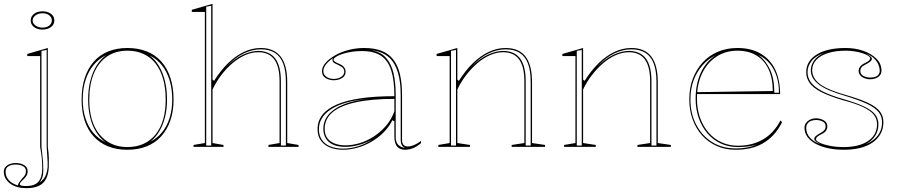

<svg xmlns="http://www.w3.org/2000/svg" viewBox="-49 -765 4677 1000"><path d="M88 215Q63 215 41.5 209Q20 203 4.5 191.5Q-11 180 -20 164.5Q-29 149 -29 129Q-29 114 -20 104Q-11 94 3 89Q17 84 33 84Q57 84 76 94.5Q95 105 95 127Q95 141 88.5 151Q82 161 74 168.5Q66 176 60 182.5Q54 189 54 195Q54 199 61.5 201.5Q69 204 88 204Q131 204 151 181.5Q171 159 171 111Q171 82 168.5 57.5Q166 33 160 0V-473H93V-484L200 -515V0Q205 35 205.5 59.5Q206 84 205 107Q202 163 174 189Q146 215 88 215ZM172 -611Q154 -611 140.5 -617Q127 -623 119 -633.5Q111 -644 111 -658Q111 -673 119 -683.5Q127 -694 140.5 -700Q154 -706 172 -706Q190 -706 204 -700Q218 -694 226 -683.5Q234 -673 234 -658Q234 -644 226 -633.5Q218 -623 204 -617Q190 -611 172 -611ZM157 186Q169 178 178 167Q187 156 192 140.5Q197 125 199 106Q200 81 197.5 52.5Q195 24 194 -1V-505L167 -500V-1Q169 23 172.5 50.5Q176 78 176 102Q177 114 176.5 124Q176 134 175 146Q170 170 157 186ZM86 127Q86 115 79.5 107.5Q73 100 60.5 96Q48 92 33 92Q10 92 -5 101Q-20 110 -20 130Q-20 143 -15 154.5Q-10 166 -1.5 175Q7 184 19 190.5Q31 197 45 201V198Q45 193 50.5 185.5Q56 178 66 165Q78 153 82 145Q86 137 86 127ZM172 -621Q187 -621 198 -626Q209 -631 215 -639.5Q221 -648 221 -658Q221 -669 215 -677.5Q209 -686 198 -691Q187 -696 172 -696Q158 -696 146.5 -691Q135 -686 128 -677.5Q121 -669 121 -658Q121 -648 128 -639.5Q135 -631 146.5 -626Q158 -621 172 -621Z M614 -515Q671 -515 716 -497Q761 -479 792 -443.5Q823 -408 839 -358Q855 -308 855 -246Q855 -186 838.5 -138Q822 -90 791 -55.5Q760 -21 715.5 -3Q671 15 614 15Q558 15 513.5 -3Q469 -21 438 -55.5Q407 -90 391.5 -138Q376 -186 376 -246Q376 -308 392 -358Q408 -408 439 -443.5Q470 -479 514.5 -497Q559 -515 614 -515ZM615 -501Q552 -501 507.5 -470Q463 -439 439.5 -381.5Q416 -324 416 -246Q416 -189 429 -144Q442 -99 468 -66.5Q494 -34 530.5 -16.5Q567 1 614 1Q662 1 699 -16Q736 -33 762 -65.5Q788 -98 801 -143.5Q814 -189 814 -246Q814 -305 801 -352Q788 -399 762.5 -432.5Q737 -466 699.5 -483.5Q662 -501 615 -501ZM382 -246Q382 -193 396 -149.5Q410 -106 436 -74.5Q462 -43 499 -25Q471 -46 451 -78.5Q431 -111 420.5 -153.5Q410 -196 410 -246Q410 -300 421.5 -345Q433 -390 454 -423.5Q475 -457 504 -478Q467 -460 439.5 -427.5Q412 -395 397 -349.5Q382 -304 382 -246ZM848 -246Q848 -303 834 -348Q820 -393 793.5 -426Q767 -459 730 -476Q758 -456 778.5 -422Q799 -388 810 -343.5Q821 -299 821 -246Q821 -197 810.5 -155Q800 -113 780.5 -80.5Q761 -48 734 -27Q770 -45 795.5 -76.5Q821 -108 834.5 -151Q848 -194 848 -246Z M1506 -10V0H1349V-10L1407 -20V-342Q1407 -418 1379.5 -455.5Q1352 -493 1296 -493Q1262 -493 1228 -478Q1194 -463 1162 -436Q1130 -409 1103.5 -374Q1077 -339 1058 -299V-20L1115 -10V0H959V-10L1018 -20V-703H950V-714L1058 -745V-350L1066 -344Q1100 -398 1139 -436Q1178 -474 1221 -494.5Q1264 -515 1309 -515Q1344 -515 1370 -503.5Q1396 -492 1413 -470Q1430 -448 1438.5 -415Q1447 -382 1447 -338V-20ZM1025 -7H1051V-735L1025 -730ZM1414 -7H1440V-338Q1440 -396 1426 -433.5Q1412 -471 1383 -489.5Q1354 -508 1309 -508Q1265 -508 1220 -486.5Q1175 -465 1131 -418Q1173 -460 1216 -480Q1259 -500 1299 -500Q1357 -498 1385.5 -459Q1414 -420 1414 -342Z M1847 -515Q1900 -515 1937.5 -500.5Q1975 -486 1999 -455.5Q2023 -425 2034 -378.5Q2045 -332 2045 -269V-36Q2045 -18 2053.5 -10Q2062 -2 2074 -2Q2090 -2 2108.5 -10Q2127 -18 2144 -31V-20Q2132 -9 2118 -1Q2104 7 2089.5 11Q2075 15 2061 15Q2033 15 2019 -2Q2005 -19 2005 -54Q2005 -84 2005 -97.5Q2005 -111 2005 -118Q2005 -125 2005 -133L1995 -139Q1976 -102 1947 -73.5Q1918 -45 1882.5 -25Q1847 -5 1810 5Q1773 15 1738 15Q1702 15 1672 4Q1642 -7 1623.5 -31Q1605 -55 1605 -92Q1605 -177 1705 -220.5Q1805 -264 2005 -264Q2005 -347 1988.5 -398.5Q1972 -450 1935.5 -474.5Q1899 -499 1837 -499Q1794 -499 1760 -491Q1726 -483 1707 -472.5Q1688 -462 1688 -453Q1688 -449 1695 -444Q1702 -439 1721 -431Q1751 -417 1751 -391Q1751 -370 1732.5 -358.5Q1714 -347 1689 -347Q1666 -347 1647 -358.5Q1628 -370 1628 -394Q1628 -416 1646 -437Q1664 -458 1695 -476Q1726 -494 1765.5 -504.5Q1805 -515 1847 -515ZM2005 -250Q1884 -250 1803 -232Q1722 -214 1682 -179.5Q1642 -145 1642 -94Q1642 -63 1657 -44Q1672 -25 1696.5 -16.5Q1721 -8 1751 -8Q1785 -8 1822.5 -19Q1860 -30 1895.5 -52.5Q1931 -75 1960 -108Q1989 -141 2005 -185ZM1738 9Q1778 9 1817 -3.5Q1856 -16 1889 -38Q1855 -19 1818.5 -9.5Q1782 0 1750 0Q1713 0 1687.5 -11Q1662 -22 1648.5 -43.5Q1635 -65 1635 -94Q1635 -158 1697 -198.5Q1759 -239 1871 -250Q1746 -240 1679 -198.5Q1612 -157 1612 -92Q1612 -60 1627 -37.5Q1642 -15 1670.5 -3Q1699 9 1738 9ZM1887 -504Q1912 -498 1932 -487.5Q1952 -477 1967 -457Q1990 -429 2001 -382Q2012 -335 2012 -269V-48Q2012 -35 2016 -25Q2020 -15 2027.5 -8.5Q2035 -2 2044 1Q2048 3 2052 4Q2056 5 2061 6Q2048 -1 2043 -10.5Q2038 -20 2038 -37V-269Q2038 -338 2024 -385.5Q2010 -433 1982 -462Q1969 -474 1954 -482.5Q1939 -491 1922 -496Q1905 -501 1887 -504ZM1689 -354Q1713 -354 1728.5 -365Q1744 -376 1744 -391Q1744 -407 1732.5 -415Q1721 -423 1708 -429Q1700 -432 1692 -437Q1684 -442 1683 -450Q1681 -456 1685 -462Q1670 -452 1658.5 -440.5Q1647 -429 1641 -417.5Q1635 -406 1635 -394Q1635 -377 1650.5 -365.5Q1666 -354 1689 -354Z M2790 -10V0H2616V-10L2682 -20V-342Q2682 -418 2654.5 -455.5Q2627 -493 2571 -493Q2538 -493 2503.5 -478Q2469 -463 2437.5 -436Q2406 -409 2379 -374Q2352 -339 2333 -299V-20L2399 -10V0H2234V-10L2293 -20V-473H2225V-484L2333 -515V-350L2341 -344Q2375 -398 2414 -436Q2453 -474 2496 -494.5Q2539 -515 2584 -515Q2620 -515 2646 -503.5Q2672 -492 2688.5 -470Q2705 -448 2713.5 -415Q2722 -382 2722 -338V-20ZM2300 -7H2326V-505L2300 -500ZM2689 -7H2715V-338Q2715 -396 2701 -433.5Q2687 -471 2658 -489.5Q2629 -508 2584 -508Q2540 -508 2495 -486.5Q2450 -465 2407 -418Q2449 -460 2491.5 -480Q2534 -500 2574 -500Q2633 -498 2661 -459Q2689 -420 2689 -342Z M3445 -10V0H3271V-10L3337 -20V-342Q3337 -418 3309.5 -455.5Q3282 -493 3226 -493Q3193 -493 3158.5 -478Q3124 -463 3092.5 -436Q3061 -409 3034 -374Q3007 -339 2988 -299V-20L3054 -10V0H2889V-10L2948 -20V-473H2880V-484L2988 -515V-350L2996 -344Q3030 -398 3069 -436Q3108 -474 3151 -494.5Q3194 -515 3239 -515Q3275 -515 3301 -503.5Q3327 -492 3343.5 -470Q3360 -448 3368.5 -415Q3377 -382 3377 -338V-20ZM2955 -7H2981V-505L2955 -500ZM3344 -7H3370V-338Q3370 -396 3356 -433.5Q3342 -471 3313 -489.5Q3284 -508 3239 -508Q3195 -508 3150 -486.5Q3105 -465 3062 -418Q3104 -460 3146.5 -480Q3189 -500 3229 -500Q3288 -498 3316 -459Q3344 -420 3344 -342Z M3792 -515Q3863 -515 3913 -485.5Q3963 -456 3988.5 -402.5Q4014 -349 4014 -275H3581V-285L3976 -291Q3976 -356 3954.5 -403Q3933 -450 3892 -475.5Q3851 -501 3791 -501Q3730 -501 3682.5 -470Q3635 -439 3608 -383Q3581 -327 3581 -251Q3581 -198 3596.5 -153.5Q3612 -109 3640 -76Q3668 -43 3707.5 -24.5Q3747 -6 3795 -6Q3832 -6 3865 -14.5Q3898 -23 3925.5 -39Q3953 -55 3976 -80Q3999 -105 4016 -138L4024 -128Q4005 -90 3980 -63Q3955 -36 3924.5 -18.5Q3894 -1 3858.5 7Q3823 15 3782 15Q3728 15 3683.5 -5Q3639 -25 3607.5 -60Q3576 -95 3558.5 -143Q3541 -191 3541 -247Q3541 -307 3559.5 -355.5Q3578 -404 3611 -440Q3644 -476 3690 -495.5Q3736 -515 3792 -515ZM3547 -247Q3547 -173 3577.5 -115Q3608 -57 3660.5 -24.5Q3713 8 3782 8Q3818 8 3847 2Q3876 -4 3898 -15Q3880 -7 3853.5 -3Q3827 1 3795 1Q3745 1 3704.5 -18Q3664 -37 3635 -71Q3606 -105 3590 -151Q3574 -197 3574 -251Q3574 -329 3602 -388Q3630 -447 3680 -478Q3639 -458 3609.5 -424.5Q3580 -391 3563.5 -346.5Q3547 -302 3547 -247ZM3984 -282H4008Q4008 -332 3995 -370Q3982 -408 3959 -435Q3936 -462 3903 -478Q3939 -450 3961.5 -403Q3984 -356 3984 -282Z M4346 15Q4302 15 4264.5 7Q4227 -1 4199.5 -16Q4172 -31 4156.5 -52Q4141 -73 4141 -99Q4141 -115 4150 -126Q4159 -137 4172.5 -143Q4186 -149 4201 -149Q4216 -149 4229.5 -144Q4243 -139 4251.5 -130Q4260 -121 4260 -107Q4260 -94 4253 -84Q4246 -74 4233 -68Q4215 -59 4208 -53Q4201 -47 4201 -40Q4201 -31 4220.5 -21.5Q4240 -12 4273 -5.5Q4306 1 4345 1Q4399 1 4437.5 -13Q4476 -27 4497.5 -53.5Q4519 -80 4519 -118Q4519 -146 4502 -167.5Q4485 -189 4446 -207.5Q4407 -226 4338 -244Q4268 -265 4226.5 -286.5Q4185 -308 4167.5 -333.5Q4150 -359 4150 -389Q4150 -447 4204.5 -481Q4259 -515 4355 -515Q4406 -515 4448 -500Q4490 -485 4516 -459Q4542 -433 4542 -397Q4542 -382 4533.5 -372Q4525 -362 4511.5 -357Q4498 -352 4483 -352Q4472 -352 4461.5 -355Q4451 -358 4442.5 -363Q4434 -368 4428.5 -376.5Q4423 -385 4423 -395Q4423 -421 4455 -436Q4471 -444 4477 -449.5Q4483 -455 4483 -461Q4483 -468 4472 -475Q4461 -482 4442.5 -488Q4424 -494 4402 -497.5Q4380 -501 4357 -501Q4302 -501 4263 -488.5Q4224 -476 4202.5 -453Q4181 -430 4181 -399Q4181 -373 4198 -350Q4215 -327 4253 -308Q4291 -289 4354 -271Q4428 -250 4471.5 -229.5Q4515 -209 4533.5 -185Q4552 -161 4552 -129Q4552 -94 4537 -67.5Q4522 -41 4495.5 -22.5Q4469 -4 4431 5.5Q4393 15 4346 15ZM4224 -14Q4207 -23 4199.5 -29Q4192 -35 4192 -41Q4192 -50 4201.5 -57.5Q4211 -65 4224 -72Q4239 -80 4245 -88Q4251 -96 4251 -107Q4251 -124 4236 -132Q4221 -140 4201 -140Q4187 -140 4175.5 -135.5Q4164 -131 4157 -121.5Q4150 -112 4150 -99Q4150 -70 4169 -48.5Q4188 -27 4224 -14ZM4460 -14Q4487 -25 4506 -41.5Q4525 -58 4535 -79.5Q4545 -101 4545 -129Q4545 -159 4527 -181.5Q4509 -204 4467 -224Q4425 -244 4352 -266Q4304 -280 4270 -294.5Q4236 -309 4215 -325.5Q4194 -342 4184 -360Q4174 -378 4174 -399Q4174 -426 4191 -450Q4208 -474 4244 -489Q4200 -475 4178.5 -448Q4157 -421 4157 -389Q4157 -361 4174 -337Q4191 -313 4231 -291.5Q4271 -270 4340 -250Q4407 -231 4448 -212Q4489 -193 4507.5 -171Q4526 -149 4526 -118Q4526 -83 4508.5 -56.5Q4491 -30 4460 -14ZM4483 -361Q4497 -361 4508.5 -364.5Q4520 -368 4526.5 -376.5Q4533 -385 4533 -397Q4533 -411 4526.5 -427.5Q4520 -444 4504 -460Q4488 -476 4461 -486Q4478 -477 4485 -471Q4492 -465 4492 -459Q4492 -451 4482.5 -443.5Q4473 -436 4459 -429Q4444 -422 4438 -414Q4432 -406 4432 -395Q4432 -384 4439 -376.5Q4446 -369 4457.5 -365Q4469 -361 4483 -361Z"/></svg>

Font: Kalnia Glaze Thin ExtraLight
Style: Regular
Weight: 250
Version: Version 1.110